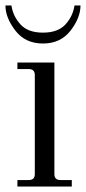

<svg xmlns="http://www.w3.org/2000/svg" viewBox="-20 -686 316 706"><path d="M138 -526Q73 -526 36.5 -573.5Q0 -621 0 -666H22Q28 -626 55.5 -596Q83 -566 138 -566Q193 -566 220.5 -596Q248 -626 254 -666H276Q276 -621 239.5 -573.5Q203 -526 138 -526ZM44 0V-24H86Q108 -24 108 -46V-410Q108 -432 86 -432H44V-456H180V-46Q180 -24 202 -24H244V0Z"/></svg>

Font: Old Standard TT
Style: Regular
Weight: 400
Designer: Alexey Kryukov <alexios@thessalonica.org.ru>
Version: Version 2.2